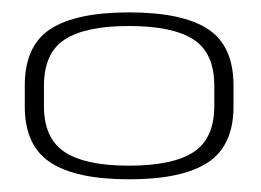

<svg xmlns="http://www.w3.org/2000/svg" viewBox="-20 -702 422 310"><path d="M188.5 -412.5Q274.5 -412.5 315.8 -439.8Q357 -467 357 -530V-564Q357 -628 315.8 -655Q274.5 -682 188.5 -682Q102.5 -682 61.2 -655Q20 -628 20 -564V-530Q20 -467 61.2 -439.8Q102.5 -412.5 188.5 -412.5ZM188 -434.5Q118 -434.5 84.5 -456.5Q51 -478.5 51 -530.5V-563.5Q51 -616.5 84.5 -638.2Q118 -660 188 -660Q259 -660 292.5 -638.2Q326 -616.5 326 -563.5V-530.5Q326 -478.5 292.5 -456.5Q259 -434.5 188 -434.5Z"/></svg>

Font: Anybody SemiExpanded ExtraLight
Style: Regular
Weight: 250
Width: 6
Version: Version 1.113;gftools[0.9.25]